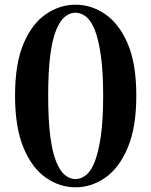

<svg xmlns="http://www.w3.org/2000/svg" viewBox="-20 -780 643 817"><path d="M301 17Q234 17 175 -24Q116 -65 80 -151.5Q44 -238 44 -373Q44 -509 80 -594Q116 -679 175 -719.5Q234 -760 301 -760Q369 -760 428 -719.5Q487 -679 523.5 -594Q560 -509 560 -373Q560 -238 523.5 -151.5Q487 -65 428 -24Q369 17 301 17ZM301 -18Q324 -18 345.5 -34.5Q367 -51 383 -91.5Q399 -132 409 -200.5Q419 -269 419 -373Q419 -476 409 -545Q399 -614 383 -653.5Q367 -693 345.5 -709.5Q324 -726 301 -726Q278 -726 257 -709.5Q236 -693 219.5 -653.5Q203 -614 194 -545.5Q185 -477 185 -373Q185 -269 194 -200Q203 -131 219.5 -91Q236 -51 257 -34.5Q278 -18 301 -18Z"/></svg>

Font: Noto Serif JP ExtraBold
Style: Regular
Weight: 800
Designer: Ryoko NISHIZUKA 西塚涼子 (kana & ideographs); Frank Grießhammer (Latin, Greek & Cyrillic); Wenlong ZHANG 张文龙 (bopomofo); San
Foundry: Adobe
Version: Version 2.003-H1;hotconv 1.1.1;makeotfexe 2.6.0